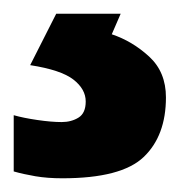

<svg xmlns="http://www.w3.org/2000/svg" viewBox="-38 -20 263 280"><path d="M204 122Q204 178 171.5 209Q139 240 53 240Q31 240 13.5 237Q-4 234 -18 230V148Q-4 152 16.5 155Q37 158 52 158Q66 158 76.5 151.5Q87 145 87 128Q87 110 69 96Q51 82 6 75L44 0H138L125 30Q155 40 179.5 62.5Q204 85 204 122Z"/></svg>

Font: Noto IKEA Latin
Style: Bold
Weight: 700
Designer: Monotype Design Team
Foundry: Monotype Imaging Inc.
Version: Version 1.0